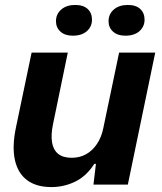

<svg xmlns="http://www.w3.org/2000/svg" viewBox="-20 -750 658 780"><path d="M188.6 10Q128 10 90.3 -17.9Q52.6 -45.9 40.6 -99.8Q28.6 -153.7 44.6 -231.3L108.4 -536.3H255.4L195.4 -245.7Q186.4 -202.6 191.4 -171.9Q196.3 -141.3 216.2 -125.1Q236.1 -109 271.6 -109Q304.3 -109 330.2 -123.7Q356.1 -138.4 374.2 -165.6Q392.3 -192.7 399.6 -229.3L463.9 -536.3H610.6L499.3 0H359.7L369.7 -84.4H363.1Q331.1 -34.3 285.4 -12.1Q239.7 10 188.6 10ZM489.3 -605Q457.3 -605 439.1 -621.6Q421 -638.1 421 -664Q421 -693 442.5 -711.4Q464 -729.9 499 -729.9Q532.4 -729.9 549.9 -713.4Q567.3 -697 567.3 -670.1Q567.3 -641.9 546.5 -623.4Q525.7 -605 489.3 -605ZM275.7 -605Q243.7 -605 225.6 -621.6Q207.4 -638.1 207.4 -664Q207.4 -693 228.9 -711.4Q250.4 -729.9 285.4 -729.9Q318.9 -729.9 336.3 -713.4Q353.7 -697 353.7 -670.1Q353.7 -641.9 332.9 -623.4Q312.1 -605 275.7 -605Z"/></svg>

Font: Mona Sans ExtraLight
Style: Italic
Weight: 200
Italic angle: -11.6951°
Designer: Deni Anggara
Foundry: GitHub
Version: Version 2.000